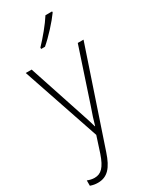

<svg xmlns="http://www.w3.org/2000/svg" viewBox="-252 -825 906 1128"><g transform="rotate(-30 201.0 -261.5)"><path d="M322 -758V-765H277C248 -719 198 -659 156 -615V-606H182C229 -646 290 -713 322 -758ZM7 -529 184 -7 149 101C122 180 94 207 50 207C33 207 18 203 2 197V233C19 239 34 242 53 242C117 242 154 201 184 110L399 -529H360L242 -173C225 -126 213 -88 204 -55H202C195 -82 184 -114 164 -175L47 -529Z"/></g></svg>

Font: Noto Sans Lao UI SemCond ExtLt
Style: Regular
Weight: 200
Width: 4
Designer: Monotype Design Team
Foundry: Monotype Imaging Inc.
Version: Version 2.000